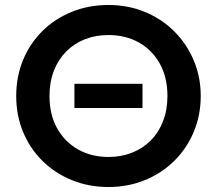

<svg xmlns="http://www.w3.org/2000/svg" viewBox="-20 -735 870 770"><path d="M415 15Q335.5 15 267.8 -12.8Q200 -40.5 150 -90Q100 -139.5 72.5 -206Q45 -272.5 45 -350Q45 -428 72.5 -494.5Q100 -561 150 -610.5Q200 -660 267.8 -687.5Q335.5 -715 415 -715Q494 -715 561.5 -687Q629 -659 679 -609Q729 -559 757 -492.8Q785 -426.5 785 -350Q785 -272.5 757 -206Q729 -139.5 679 -90Q629 -40.5 561.5 -12.8Q494 15 415 15ZM278.5 -302V-399H551.5V-302ZM415 -105.5Q466.5 -105.5 509.8 -122.8Q553 -140 584.8 -172Q616.5 -204 634 -249.2Q651.5 -294.5 651.5 -350Q651.5 -424.5 621 -479.5Q590.5 -534.5 537 -564.5Q483.5 -594.5 415 -594.5Q363.5 -594.5 320.2 -577.5Q277 -560.5 245.2 -528.2Q213.5 -496 196 -451Q178.5 -406 178.5 -350Q178.5 -275.5 209 -220.8Q239.5 -166 292.8 -135.8Q346 -105.5 415 -105.5Z"/></svg>

Font: Geologica Cursive Medium
Style: Regular
Weight: 500
Designer: Sindre Bremnes, Frode Helland
Foundry: Monokrom Skriftforlag AS
Version: Version 1.010;gftools[0.9.28]